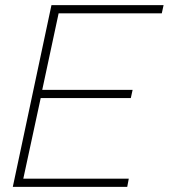

<svg xmlns="http://www.w3.org/2000/svg" viewBox="-20 -730 659 750"><path d="M181 -710H619L612 -678H209L145 -379H498L491 -347H139L71 -32H483L477 0H30Z"/></svg>

Font: Raleway-v4020 ExtraLight
Style: Italic
Weight: 275
Italic angle: -12°
Designer: Matt McInerney, Pablo Impallari, Rodrigo Fuenzalida
Foundry: Matt McInerney, Pablo Impallari, Rodrigo Fuenzalida
Version: Version 4.020;PS 004.020;hotconv 1.0.88;makeotf.lib2.5.64775